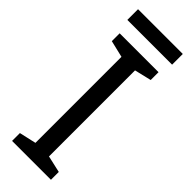

<svg xmlns="http://www.w3.org/2000/svg" viewBox="-281 -878 901 901"><g transform="rotate(45 169.5 -427.5)"><path d="M298 0H40V-52L124 -71V-642L40 -662V-714H298V-662L214 -642V-71L298 -52ZM318 -855V-784H21V-855Z"/></g></svg>

Font: Noto Sans Lydian
Style: Regular
Weight: 400
Designer: Monotype Design Team
Foundry: Monotype Imaging Inc.
Version: Version 2.002; ttfautohint (v1.8.4.7-5d5b)